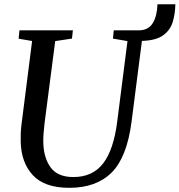

<svg xmlns="http://www.w3.org/2000/svg" viewBox="-20 -888 858 918"><path d="M658.5 -692 609 -306Q587 -136 513.8 -63Q440.5 10 311.5 10Q193 10 137 -50.5Q81 -111 79 -211Q78.5 -229.5 79.2 -249.5Q80 -269.5 82.5 -291L133.5 -692L69 -703L73 -743H328.5L324 -703.5L244 -691.5L193 -299Q190 -272 188.2 -248.8Q186.5 -225.5 187 -206Q189 -132.5 222.5 -87Q256 -41.5 331 -41.5Q423 -41.5 473.2 -106.8Q523.5 -172 540.5 -307L589.5 -691.5L520 -703.5L524 -743H645.5Q689.5 -743.5 710.2 -777.2Q731 -811 733 -867.5H818.5Q817.5 -821 805.5 -782Q793.5 -743 759.5 -718.8Q725.5 -694.5 660 -692.5Z"/></svg>

Font: Merriweather Text Regular
Style: Italic
Weight: 400
Italic angle: -7.8°
Designer: Eben Sorkin
Foundry: Eben Sorkin
Version: Version 2.100; ttfautohint (v1.7.19-72a1) -l 8 -r 50 -G 200 